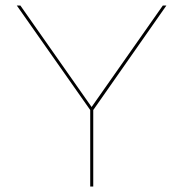

<svg xmlns="http://www.w3.org/2000/svg" viewBox="-20 -678 666 698"><path d="M585 -658 319 -278V0H308V-278L41 -658H54L313 -289L572 -658Z"/></svg>

Font: EauTest Hairline
Style: Regular
Weight: 250
Designer: Christian Thalmann (Catharsis Fonts)
Version: Version 0.001;PS 000.001;hotconv 1.0.88;makeotf.lib2.5.64775